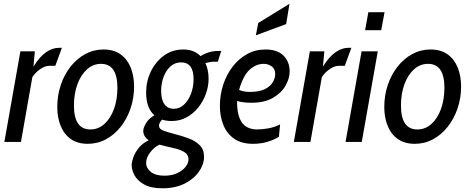

<svg xmlns="http://www.w3.org/2000/svg" viewBox="-20 -766 2540 1036"><path d="M3.5 0 90 -489H168L160.5 -406.5Q194 -460.5 228.5 -484.2Q263 -508 297.5 -508H314L278.5 -411H246.5Q222 -411 195.2 -391.8Q168.5 -372.5 154.5 -349.5L93 0Z M453.5 10Q398 10 361.5 -16.2Q325 -42.5 307 -87.5Q289 -132.5 289 -188.5Q289 -251 307.8 -307Q326.5 -363 360.5 -406.2Q394.5 -449.5 440 -474.2Q485.5 -499 538.5 -499Q594.5 -499 631 -472.5Q667.5 -446 685.5 -400.8Q703.5 -355.5 703.5 -299Q703.5 -237 684.5 -181.2Q665.5 -125.5 631.8 -82.5Q598 -39.5 552.5 -14.8Q507 10 453.5 10ZM467.5 -67.5Q510.5 -67.5 543.5 -97.2Q576.5 -127 595 -178Q613.5 -229 613.5 -292.5Q613.5 -421.5 525 -421.5Q482 -421.5 449 -391.5Q416 -361.5 397.5 -310.8Q379 -260 379 -196.5Q379 -67.5 467.5 -67.5Z M906 -113Q877.5 -113 855 -120.5Q838 -104 838 -87Q838 -70 862 -61Q886 -52 939.5 -38Q967.5 -30.5 1000.5 -18.2Q1033.5 -6 1057.2 17Q1081 40 1081 80Q1081 121 1053.5 160.2Q1026 199.5 975.8 224.8Q925.5 250 857 250Q795.5 250 759 230Q722.5 210 706.5 181Q690.5 152 690.5 125.5Q690.5 108.5 699.2 83.2Q708 58 728 32.8Q748 7.5 782 -9Q769 -18 761 -30.8Q753 -43.5 753 -61Q753 -75 767.2 -100.2Q781.5 -125.5 813 -144Q768.5 -183 768.5 -267.5Q768.5 -327 793.8 -379.8Q819 -432.5 864.2 -465.8Q909.5 -499 970 -499Q1026.5 -499 1062.5 -463Q1079.5 -475 1104.5 -483Q1129.5 -491 1157 -491H1173.5L1155.5 -433H1127.5Q1124 -433 1112 -431Q1100 -429 1088.5 -425Q1105.5 -389 1105.5 -341Q1105.5 -300 1091 -259.8Q1076.5 -219.5 1050 -186.2Q1023.5 -153 987 -133Q950.5 -113 906 -113ZM917.5 -179Q949.5 -179 973.5 -202Q997.5 -225 1011 -261.5Q1024.5 -298 1024.5 -338.5Q1024.5 -429.5 957 -429.5Q924.5 -429.5 900.2 -408Q876 -386.5 862.8 -351.2Q849.5 -316 849.5 -274.5Q849.5 -228.5 867.2 -203.8Q885 -179 917.5 -179ZM768.5 112.5Q768.5 141.5 794 161.8Q819.5 182 867.5 182Q906 182 935 168.8Q964 155.5 980.5 135.2Q997 115 997 94.5Q997 67 972.5 53.2Q948 39.5 911.8 31.8Q875.5 24 840.5 14.5Q812.5 27.5 790.5 56Q768.5 84.5 768.5 112.5Z M1485 -28Q1459 -11.5 1423.2 -0.8Q1387.5 10 1344.5 10Q1283.5 10 1244 -17.2Q1204.5 -44.5 1185.5 -91Q1166.5 -137.5 1166.5 -194.5Q1166.5 -254.5 1184.5 -309.2Q1202.5 -364 1235.5 -406.8Q1268.5 -449.5 1313.5 -474.2Q1358.5 -499 1412.5 -499Q1476.5 -499 1509.8 -465.8Q1543 -432.5 1543 -380Q1543 -344.5 1521.5 -305.2Q1500 -266 1454 -238.8Q1408 -211.5 1335 -211.5Q1314.5 -211.5 1294.5 -214Q1274.5 -216.5 1259 -221Q1259 -161 1273 -127.5Q1287 -94 1311.5 -80.8Q1336 -67.5 1367 -67.5Q1395 -67.5 1428.2 -73.5Q1461.5 -79.5 1491.5 -95ZM1403.5 -421.5Q1361 -421.5 1326.2 -389.2Q1291.5 -357 1270 -280.5Q1283.5 -275.5 1296.8 -272.8Q1310 -270 1326.5 -270Q1380 -270 1410 -285.5Q1440 -301 1452.5 -323.2Q1465 -345.5 1465 -366Q1465 -395 1445.5 -408.2Q1426 -421.5 1403.5 -421.5ZM1360.5 -575.5 1373.5 -642 1542 -745.5 1524 -636Z M1565.5 0 1652 -489H1730L1722.5 -406.5Q1756 -460.5 1790.5 -484.2Q1825 -508 1859.5 -508H1876L1840.5 -411H1808.5Q1784 -411 1757.2 -391.8Q1730.5 -372.5 1716.5 -349.5L1655 0Z M1950 -603 1967.5 -700H2055L2037 -603ZM1844.5 0 1931 -489H2018.5L1932 0Z M2218 10Q2162.5 10 2126 -16.2Q2089.5 -42.5 2071.5 -87.5Q2053.5 -132.5 2053.5 -188.5Q2053.5 -251 2072.2 -307Q2091 -363 2125 -406.2Q2159 -449.5 2204.5 -474.2Q2250 -499 2303 -499Q2359 -499 2395.5 -472.5Q2432 -446 2450 -400.8Q2468 -355.5 2468 -299Q2468 -237 2449 -181.2Q2430 -125.5 2396.2 -82.5Q2362.5 -39.5 2317 -14.8Q2271.5 10 2218 10ZM2232 -67.5Q2275 -67.5 2308 -97.2Q2341 -127 2359.5 -178Q2378 -229 2378 -292.5Q2378 -421.5 2289.5 -421.5Q2246.5 -421.5 2213.5 -391.5Q2180.5 -361.5 2162 -310.8Q2143.5 -260 2143.5 -196.5Q2143.5 -67.5 2232 -67.5Z"/></svg>

Font: Cabin Condensed
Style: Italic
Weight: 400
Width: 3
Italic angle: -10°
Designer: Pablo Impallari
Foundry: Pablo Impallari. http://www.impallari.com Igino Marini. http://www.ikern.com
Version: Version 3.001; ttfautohint (v1.8.3)